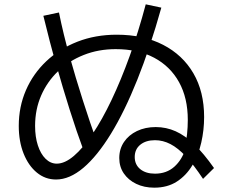

<svg xmlns="http://www.w3.org/2000/svg" viewBox="-20 -827 1040 887"><path d="M692.7 40Q645.7 40 609.2 22.3Q572.7 4.7 551.8 -26Q531 -56.7 531 -97Q531 -138.7 552.8 -171Q574.7 -203.4 612.8 -221.7Q651 -240 699.3 -240Q748 -240 791.5 -220.5Q835 -201 878.2 -159.5Q921.3 -118 968.7 -50.7L918 -0.6Q875.6 -64.6 839 -104Q802.3 -143.3 767.5 -161.3Q732.7 -179.3 696 -179.3Q653.7 -179.3 628 -158.3Q602.4 -137.3 602.4 -101.7Q602.4 -66.4 628 -45.5Q653.7 -24.7 696 -24.7Q749.6 -24.7 785.6 -57Q821.6 -89.4 837.3 -142H832Q840.3 -171 844 -205.7Q847.6 -240.3 847.6 -273Q847.6 -374.3 807.1 -447.5Q766.6 -520.6 692.1 -560.3Q617.6 -600 514.3 -600Q434.7 -600 366.9 -573.1Q299 -546.3 248.5 -498.1Q198 -450 170 -385.5Q142.1 -321 142.1 -245.3Q142.1 -194.7 154.9 -155.4Q167.7 -116 190.5 -93.5Q213.4 -71 242.3 -71Q279.3 -71 321.3 -106.7Q363.3 -142.4 407.6 -208.2Q452 -274 495.5 -365.5Q539 -457 579.3 -568.5Q619.6 -680 653.3 -807L725.3 -791.7Q673.3 -606 614.5 -459Q555.7 -312 492.5 -209Q429.3 -106 365.3 -51.8Q301.3 2.3 239 2.3Q189 2.3 150.2 -29.7Q111.3 -61.7 89 -117.7Q66.7 -173.7 66.7 -245.3Q66.7 -333.7 99.8 -410.2Q133 -486.7 194 -544.3Q255 -602 337.8 -634.4Q420.7 -666.7 519 -666.7Q642.7 -666.7 733.3 -620Q824 -573.3 873.5 -488.3Q923 -403.3 923 -286.3Q923 -226.3 909.8 -168.3Q896.7 -110.3 868.5 -63.2Q840.3 -16 796.8 12Q753.3 40 692.7 40ZM370 -121Q332.6 -222.3 301.2 -322.3Q269.7 -422.3 241.3 -523Q225 -578.3 210.1 -635.6Q195.3 -693 180.3 -754L252.4 -769.3Q263 -717 275 -667.7Q287 -618.3 300.7 -570.3Q329 -469 361.9 -366Q394.7 -263 433.4 -155Z"/></svg>

Font: M PLUS 1 Thin
Style: Regular
Weight: 100
Designer: Coji Morishita
Foundry: UNDERFOREST DESIGN
Version: Version 1.001